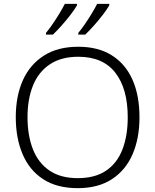

<svg xmlns="http://www.w3.org/2000/svg" viewBox="-20 -968 808 998"><path d="M705 -358Q705 -249 669 -166Q633 -83 561.5 -36.5Q490 10 384 10Q276 10 204.5 -36.5Q133 -83 97.5 -166.5Q62 -250 62 -359Q62 -468 98.5 -550Q135 -632 207.5 -678.5Q280 -725 387 -725Q490 -725 561 -680.5Q632 -636 668.5 -554Q705 -472 705 -358ZM123 -359Q123 -264 151 -192.5Q179 -121 237 -81.5Q295 -42 384 -42Q474 -42 531.5 -81Q589 -120 616.5 -191.5Q644 -263 644 -358Q644 -507 579.5 -590Q515 -673 387 -673Q298 -673 239 -633.5Q180 -594 151.5 -523.5Q123 -453 123 -359ZM548 -940Q536 -919 514.5 -891Q493 -863 468.5 -835.5Q444 -808 423 -788H387V-797Q403 -816 421.5 -843Q440 -870 457 -898Q474 -926 485 -948H548ZM380 -940Q368 -919 346.5 -891Q325 -863 300.5 -835.5Q276 -808 255 -788H219V-797Q235 -816 253.5 -843Q272 -870 289 -898Q306 -926 317 -948H380Z"/></svg>

Font: Noto Sans Arabic Light
Style: Regular
Weight: 300
Designer: Monotype Design Team, Nadine Chahine, Nizar Qandah and Khaled Hosny
Foundry: Monotype Imaging Inc.
Version: Version 2.012; ttfautohint (v1.8.4.7-5d5b)